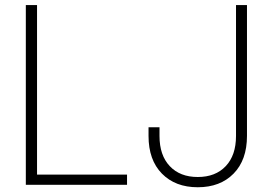

<svg xmlns="http://www.w3.org/2000/svg" viewBox="-20 -748 1094 777"><path d="M84.5 0V-727.5H129.9V-41.5H494.1V0ZM780.3 9.8Q689.5 9.8 635.3 -45.4Q581.1 -100.6 581.1 -197.8V-232.9H625.5V-197.8Q625.5 -119.6 667 -75.7Q708.5 -31.7 780.3 -31.7Q852.1 -31.7 893.6 -75.7Q935.1 -119.6 935.1 -197.8V-727.5H979.5V-198.2Q979.5 -100.6 925.3 -45.4Q871.1 9.8 780.3 9.8Z"/></svg>

Font: Inter 28pt ExtraLight
Style: Regular
Weight: 250
Designer: Rasmus Andersson
Foundry: rsms
Version: Version 4.001;git-66647c0bb